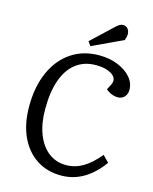

<svg xmlns="http://www.w3.org/2000/svg" viewBox="-135 -1013 890 1115"><g transform="rotate(15 309.5 -455.0)"><path d="M488 -574Q499 -598 487.5 -616.5Q476 -635 446 -646.5Q416 -658 373 -658Q304 -658 254.5 -621Q205 -584 179 -512Q153 -440 153 -335Q153 -249 178 -185Q203 -121 248 -86.5Q293 -52 353 -52Q407 -52 454 -79.5Q501 -107 550 -166L587 -128Q553 -81 514.5 -49.5Q476 -18 433 -2Q390 14 342 14Q256 14 192.5 -28Q129 -70 94 -146.5Q59 -223 59 -326Q59 -446 98.5 -534Q138 -622 209.5 -670Q281 -718 377 -718Q438 -718 488 -698Q538 -678 567.5 -644.5Q597 -611 597 -569Q597 -543 581.5 -526.5Q566 -510 542 -510Q523 -510 503.5 -518Q484 -526 470 -539ZM423 -902Q435 -913 444.5 -918.5Q454 -924 464 -924Q482 -924 493 -911Q504 -898 504 -879Q504 -871 502 -862Q500 -853 496 -842L312 -756L294 -781Z"/></g></svg>

Font: Literata 18pt
Style: Italic
Weight: 400
Italic angle: -2°
Designer: Latin by Veronika Burian and Jose Scaglione. Greek by Irene Vlachou. Cyrillic by Vera Evstafieva
Foundry: TypeTogether
Version: Version 3.103;gftools[0.9.29]